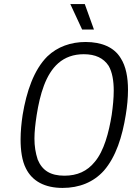

<svg xmlns="http://www.w3.org/2000/svg" viewBox="-20 -914 656 942"><path d="M441 -769 396 -894H325L383 -769ZM287 8C369 8 439 -20 490 -77C549 -145 580 -244 597 -350C604 -392 608 -434 608 -473C608 -534 598 -589 572 -629C540 -682 479 -708 400 -708C328 -708 262 -685 212 -637C146 -571 110 -465 91 -350C85 -310 81 -269 81 -230C81 -176 88 -125 107 -88C138 -25 200 8 287 8ZM296 -52C227 -52 187 -78 165 -131C154 -165 149 -197 149 -234C149 -267 153 -304 160 -350C176 -451 204 -550 266 -604C299 -633 341 -648 391 -648C448 -648 488 -629 513 -591C531 -560 538 -517 538 -469C538 -432 534 -392 528 -350C514 -263 490 -173 445 -120C408 -74 359 -52 296 -52Z"/></svg>

Font: Arthouse Owned
Style: Italic
Weight: 400
Italic angle: -10°
Designer: Jeremy Tribby
Foundry: Tribby Type
Version: Version 1.000;PS 001.000;hotconv 1.0.88;makeotf.lib2.5.64775